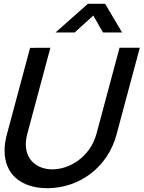

<svg xmlns="http://www.w3.org/2000/svg" viewBox="-20 -970 754 1005"><path d="M270.6 -800H370.6L468.3 -888.5L519.1 -800H619.1L530.3 -950H439.8ZM227.7 15C397.2 15 544.3 -95.5 589.7 -265L711.7 -720H605.7L485.2 -270.5C452.7 -149 344.6 -83.5 254.1 -83.5C179.4 -83.5 115.2 -128.1 115.2 -214.4C115.2 -231.4 117.8 -250.2 123.2 -270.5L243.7 -720L137.5 -719.5L15.7 -265C7.7 -235.1 3.9 -207 3.9 -181.1C3.9 -60 88.1 15 227.7 15Z"/></svg>

Font: Manrope
Style: SemiBoldItalic
Weight: 600
Italic angle: -15°
Designer: Mikhail Sharanda
Foundry: Mikhail Sharanda
Version: Version 4.502;hotconv 1.0.109;makeotfexe 2.5.65596